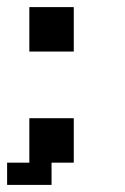

<svg xmlns="http://www.w3.org/2000/svg" viewBox="-20 -520 352 540"><path d="M0 -62.5H62.5V-187.5H187.5V-62.5H125V0H0ZM62.5 -500H187.5V-375H62.5Z"/></svg>

Font: NeoDunggeunmo Pro
Style: Regular
Weight: 400
Version: Version 1.020